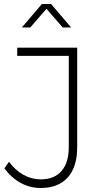

<svg xmlns="http://www.w3.org/2000/svg" viewBox="-20 -937 508 958"><path d="M335 -799.8H293L211.9 -893.1L130.9 -799.8H88.9L189 -917H234.9ZM365.2 -699.2V-202.1Q365.2 -104 317.9 -51.5Q270.5 1 183.1 1Q129.4 1 83 -24.4Q36.6 -49.8 2 -97.2L24.9 -129.9Q56.2 -87.4 96.9 -64.7Q137.7 -42 183.1 -42Q250.5 -42 286.9 -83.7Q323.2 -125.5 323.2 -203.1V-658.2H65.9V-699.2Z"/></svg>

Font: Montserrat Ultra Light
Style: Regular
Weight: 200
Designer: Julieta Ulanovsky
Foundry: Julieta Ulanovsky
Version: Version 3.001;PS 003.001;hotconv 1.0.70;makeotf.lib2.5.58329